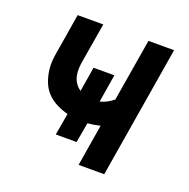

<svg xmlns="http://www.w3.org/2000/svg" viewBox="-99 -615 699 711"><g transform="rotate(20 250.0 -260.0)"><path d="M283 0 310 -164Q297 -161 285 -159Q273 -157 261 -156L247 -77H165L180 -163Q157 -169 136 -179.5Q115 -190 99 -206Q83 -222 74 -243.5Q65 -265 61.5 -288.5Q58 -312 60.5 -336.5Q63 -361 68 -386L90 -520H191L166 -371Q163 -355 162 -339Q161 -323 164 -308Q167 -293 175.5 -280.5Q184 -268 196 -260L212 -357H294L276 -247Q289 -250 302.5 -257Q316 -264 328 -274L369 -520H470L384 0Z"/></g></svg>

Font: Iosevka Term Curly Semibold
Style: Italic
Weight: 600
Italic angle: -9°
Designer: Belleve Invis
Foundry: Belleve Invis
Version: Version 32.3.0